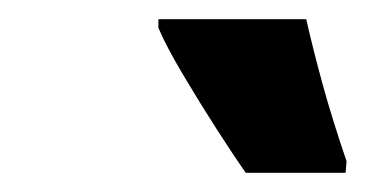

<svg xmlns="http://www.w3.org/2000/svg" viewBox="-20 -786 381 200"><path d="M236 -606Q224 -623 206 -651Q188 -679 170.5 -708.5Q153 -738 145 -757V-766H299Q306 -735 316 -698.5Q326 -662 341 -618L340 -606Z"/></svg>

Font: Noto Sans ExtraCondensed ExtraBold
Style: Italic
Weight: 800
Width: 2
Italic angle: -12°
Designer: Monotype Design Team
Foundry: Monotype Imaging Inc.
Version: Version 2.013; ttfautohint (v1.8.4.7-5d5b)